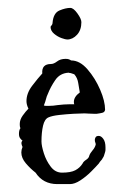

<svg xmlns="http://www.w3.org/2000/svg" viewBox="-20 -468 312 486"><path d="M125 -2Q89 -2 70 -31Q57 -41 45.5 -54.5Q34 -68 34 -82Q34 -89 37 -96Q32 -107 36 -111L37 -112Q34 -114 31 -118Q28 -122 28 -129Q28 -139 32 -144L31 -145Q30 -148 30 -154Q30 -165 37.5 -175.5Q45 -186 52 -193Q47 -203 47 -212Q47 -232 61.5 -251Q76 -270 87 -282Q85 -306 109 -306Q116 -306 124.5 -312.5Q133 -319 146 -319Q151 -319 154 -318Q157 -317 160 -315Q182 -315 201.5 -292.5Q221 -270 233.5 -241Q246 -212 246 -190Q245 -184 239 -182.5Q233 -181 225 -180H217Q210 -180 203.5 -180.5Q197 -181 194 -181Q184 -181 166 -180Q148 -179 130 -177Q112 -175 103 -171Q93 -167 89 -150Q85 -133 85 -110Q85 -99 91 -80Q97 -61 108.5 -46Q120 -31 137 -31Q159 -31 170.5 -37Q182 -43 189 -54Q191 -59 198 -63.5Q205 -68 206 -74Q208 -80 214 -87Q220 -94 222 -101Q223 -103 221.5 -106.5Q220 -110 220 -114Q220 -117 222 -120.5Q224 -124 230 -124Q236 -124 241.5 -116.5Q247 -109 247 -95Q247 -92 247 -89Q247 -86 246 -83Q243 -71 240 -68Q239 -65 236 -62Q233 -59 230 -54Q223 -46 210.5 -33.5Q198 -21 183.5 -11.5Q169 -2 157 -2ZM91 -201Q94 -200 97 -200Q100 -200 103 -200Q109 -200 114.5 -200.5Q120 -201 126 -202Q134 -203 141.5 -203.5Q149 -204 154 -204H168Q167 -206 167 -210Q167 -223 182 -234Q180 -245 178 -258Q176 -271 168 -280L159 -283Q156 -283 154 -284Q132 -283 120 -265.5Q108 -248 101 -230Q98 -224 96.5 -217.5Q95 -211 91 -201ZM150 -368Q146 -368 136 -371.5Q126 -375 117 -382.5Q108 -390 108 -400Q108 -401 108.5 -401Q109 -401 109 -402Q113 -406 113 -410Q115 -435 130.5 -441.5Q146 -448 158 -448Q166 -448 176 -434Q186 -420 186 -412Q186 -392 175 -380Q164 -368 150 -368Z"/></svg>

Font: Are You Serious
Style: Regular
Weight: 400
Designer: Robert E. Leuschke
Foundry: Robert E. Leuschke
Version: Version 1.100